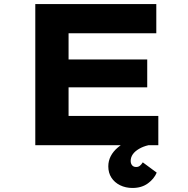

<svg xmlns="http://www.w3.org/2000/svg" viewBox="-20 -720 932 952"><path d="M155 0V-700H755V-555H320V-145H765V0ZM243 -287V-425H710V-287ZM637 212Q603 212 575.5 198.5Q548 185 532.5 161Q517 137 517 105Q517 78 529 54.5Q541 31 564 11.5Q587 -8 617 -23Q647 -38 683 -47L716 0Q690 6 669.5 18Q649 30 638.5 45Q628 60 628 78Q628 91 635 99.5Q642 108 655 108Q666 108 673.5 102Q681 96 688 85L757 136Q744 167 713 189.5Q682 212 637 212Z"/></svg>

Font: Lexend Tera
Style: Bold
Weight: 700
Designer: Bonnie Shaver-Troup, Thomas Jockin
Foundry: Lexend
Version: Version 1.007